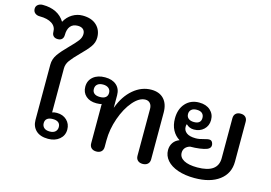

<svg xmlns="http://www.w3.org/2000/svg" viewBox="-254 -1271 2171 1537"><g transform="rotate(15 831.0 -502.5)"><path d="M107 -111V-568Q107 -615 134.5 -654Q162 -693 215 -746Q259 -790 279.5 -817Q300 -844 300 -873Q300 -898 284.5 -912Q269 -926 240 -926Q200 -926 179 -900.5Q158 -875 158 -828Q158 -806 146 -793.5Q134 -781 111 -781Q88 -781 75.5 -793.5Q63 -806 63 -828Q63 -872 26.5 -896Q-10 -920 -74 -920Q-99 -920 -114.5 -933Q-130 -946 -130 -969Q-130 -990 -114 -1002.5Q-98 -1015 -74 -1015Q-11 -1015 35.5 -992Q82 -969 109 -924Q132 -967 171.5 -991Q211 -1015 256 -1015Q331 -1015 372.5 -976Q414 -937 414 -874Q414 -833 388.5 -797.5Q363 -762 313 -713Q266 -666 243 -634.5Q220 -603 220 -568V-203Q234 -209 259 -209Q309 -209 341 -178.5Q373 -148 373 -101Q373 -52 336.5 -21Q300 10 242 10Q177 10 142 -23Q107 -56 107 -111ZM302 -103Q302 -127 286.5 -140Q271 -153 240 -153Q209 -153 193 -140Q177 -127 177 -103Q177 -79 193 -64.5Q209 -50 240 -50Q270 -50 286 -64.5Q302 -79 302 -103Z M586 -45V-371Q573 -365 542 -365Q488 -365 455.5 -394Q423 -423 423 -471Q423 -522 460 -553Q497 -584 558 -584Q618 -584 652.5 -553.5Q687 -523 687 -470V-368H688Q725 -469 793 -526.5Q861 -584 942 -584Q1009 -584 1046 -544Q1083 -504 1083 -432V-45Q1083 -20 1067.5 -6Q1052 8 1026 8Q1000 8 985 -6Q970 -20 970 -45V-432Q970 -461 955.5 -478Q941 -495 916 -495Q865 -495 814 -435.5Q763 -376 730.5 -283.5Q698 -191 698 -99V-45Q698 -20 683 -6Q668 8 642 8Q616 8 601 -6Q586 -20 586 -45ZM620 -471Q620 -496 603 -510Q586 -524 557 -524Q527 -524 510.5 -510Q494 -496 494 -471Q494 -447 510 -434Q526 -421 557 -421Q588 -421 604 -434Q620 -447 620 -471Z M1194 -152Q1194 -187 1212 -213.5Q1230 -240 1263 -252Q1225 -275 1203.5 -315.5Q1182 -356 1182 -411Q1182 -489 1225 -536.5Q1268 -584 1338 -584Q1396 -584 1430.5 -553Q1465 -522 1465 -473Q1465 -425 1432.5 -394.5Q1400 -364 1351 -364Q1313 -364 1287 -390L1285 -389Q1282 -382 1282 -368Q1282 -338 1307 -319Q1332 -300 1383 -300Q1400 -300 1415.5 -303Q1431 -306 1470 -316Q1480 -319 1492 -319Q1515 -319 1522 -293Q1524 -288 1524 -278Q1524 -255 1496 -243Q1473 -234 1435.5 -229Q1398 -224 1358 -224Q1333 -217 1319 -200.5Q1305 -184 1305 -160Q1305 -121 1344 -99.5Q1383 -78 1455 -78Q1626 -78 1626 -200V-531Q1626 -556 1640.5 -570Q1655 -584 1681 -584Q1707 -584 1721.5 -570Q1736 -556 1736 -531V-201Q1736 -103 1661 -46.5Q1586 10 1456 10Q1377 10 1317.5 -10.5Q1258 -31 1226 -68Q1194 -105 1194 -152ZM1394 -471Q1394 -495 1379 -509Q1364 -523 1334 -523Q1304 -523 1289 -509Q1274 -495 1274 -473Q1274 -449 1290.5 -435.5Q1307 -422 1336 -422Q1365 -422 1379.5 -434.5Q1394 -447 1394 -471Z"/></g></svg>

Font: Kodchasan SemiBold
Style: Regular
Weight: 600
Version: Version 1.000; ttfautohint (v1.6)